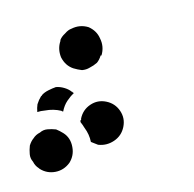

<svg xmlns="http://www.w3.org/2000/svg" viewBox="-47 -54 225 223"><g transform="rotate(-5 66.0 58.0)"><path d="M32 114Q33 124 27 132Q20 140 10 141Q0 142 -8 136Q-9 135 -9 135Q-13 132 -15 127Q-18 123 -18 118Q-18 113 -17 108Q-15 103 -12 100Q-9 96 -4 94Q0 91 5 91Q10 91 15 92Q19 94 23 97Q31 103 32 114ZM54 110Q56 111 58 112Q60 113 62 114Q72 116 81 111Q90 106 93 96Q96 86 91 77Q86 68 76 65Q66 62 57 67Q48 72 45 82V83Q45 84 44 84Q44 85 44 86Q46 89 48 93Q53 101 54 110ZM23 71Q24 72 25 72Q27 65 31 60Q35 55 39 52Q39 51 38 51Q38 50 37 50Q34 47 29 45Q24 43 19 43Q15 44 10 46Q5 48 2 51Q2 52 1 52Q-2 56 -4 61Q-5 65 -5 70Q-1 69 4 69Q14 68 23 71ZM28 9Q32 19 41 23Q46 25 51 26Q56 26 60 24Q65 22 69 19Q72 16 74 11H75Q79 1 75 -9Q72 -18 63 -23Q58 -25 53 -25Q48 -25 43 -23Q39 -22 35 -18Q31 -15 29 -11V-10Q25 -1 28 9Z"/></g></svg>

Font: FRB American Cursive Dotted Black
Style: Bold Italic
Weight: 900
Italic angle: -25°
Version: Version 2.0;Modular Font Editor K font №1